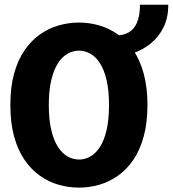

<svg xmlns="http://www.w3.org/2000/svg" viewBox="-20 -804 751 834"><path d="M323.5 11Q278 11 234.5 -1.5Q191 -14 153.2 -40.8Q115.5 -67.5 86.5 -109.8Q57.5 -152 41.2 -211.2Q25 -270.5 25 -348Q25 -425 41.2 -484.2Q57.5 -543.5 86.5 -585.5Q115.5 -627.5 153.2 -654.2Q191 -681 234.5 -693.5Q278 -706 323.5 -706Q368 -706 411.2 -693.5Q454.5 -681 492.5 -654.2Q530.5 -627.5 559.2 -585.5Q588 -543.5 604.2 -484.2Q620.5 -425 620.5 -348Q620.5 -270.5 604.2 -211.2Q588 -152 559.2 -109.8Q530.5 -67.5 492.5 -40.8Q454.5 -14 411.2 -1.5Q368 11 323.5 11ZM323.5 -111Q349 -111 372.5 -124.2Q396 -137.5 414.2 -165.8Q432.5 -194 443 -239.2Q453.5 -284.5 453.5 -348Q453.5 -411 443 -456Q432.5 -501 414.2 -529.2Q396 -557.5 372.5 -570.8Q349 -584 323.5 -584Q297.5 -584 273.8 -570.8Q250 -557.5 231.8 -529.2Q213.5 -501 202.8 -456Q192 -411 192 -348Q192 -284.5 202.8 -239.2Q213.5 -194 231.8 -165.8Q250 -137.5 273.8 -124.2Q297.5 -111 323.5 -111ZM478 -559.5V-649.5Q514.5 -649.5 538.8 -663.2Q563 -677 575.5 -706.8Q588 -736.5 588 -783.5H711Q711 -726.5 689.8 -684.2Q668.5 -642 634 -614.5Q599.5 -587 558.8 -573.2Q518 -559.5 478 -559.5Z"/></svg>

Font: Trispace Thin
Style: Bold
Weight: 700
Version: Version 1.210